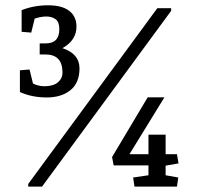

<svg xmlns="http://www.w3.org/2000/svg" viewBox="-20 -691 735 711"><path d="M529.8 -78.6H400.9L395 -109.4L526.9 -330.6H588.9L459.5 -120.1H529.8V-192.4H593.3V-120.1H635.3L641.1 -85.9L593.3 -77.6V-42L640.1 -33.7L635.3 0H478L473.1 -33.7L529.8 -42ZM613.8 -660.6V-650.9L135.7 0H84.5V-9.8L562.5 -660.6ZM211.4 -422.4Q211.4 -489.3 148.4 -489.3H127V-530.3H149.4Q199.7 -530.3 199.7 -583Q199.7 -609.9 185.8 -619.9Q171.9 -629.9 151.9 -629.9Q131.8 -629.9 108.4 -622.1L95.7 -570.3L60.1 -573.2V-653.3Q105.5 -671.4 157.7 -671.4Q210 -671.4 236.6 -650.6Q263.2 -629.9 263.2 -592.3Q263.2 -542 211.4 -512.7Q274.4 -491.7 274.4 -438Q274.4 -384.3 241 -357.2Q207.5 -330.1 152.8 -330.1Q98.6 -330.1 53.7 -350.1V-430.7L89.4 -433.6L102.1 -381.8Q122.6 -371.6 144 -371.6Q177.2 -371.6 194.3 -386Q211.4 -400.4 211.4 -422.4Z"/></svg>

Font: NoticiaText-Regular
Style: Regular
Weight: 400
Designer: JM Sole
Foundry: JM Sole
Version: Version 1.003